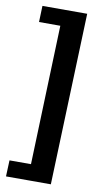

<svg xmlns="http://www.w3.org/2000/svg" viewBox="-98 -765 534 984"><g transform="rotate(10 169.0 -272.5)"><path d="M123 89.8 147.9 -634.8H37.1L40 -719.2H272.9L241.2 173.8H118.2H7.8L11.2 89.8Z"/></g></svg>

Font: Simonetta
Style: Black
Weight: 900
Designer: Gayaneh Bagdasaryan
Foundry: Brownfox
Version: Version 1.002